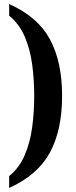

<svg xmlns="http://www.w3.org/2000/svg" viewBox="-20 -788 371 943"><path d="M25 77Q75 36 101.5 -26Q128 -88 138 -163Q148 -238 148 -317Q148 -397 138 -471.5Q128 -546 101.5 -608Q75 -670 25 -711V-768Q165 -706 225 -595.5Q285 -485 285 -317Q285 -149 225 -38.5Q165 72 25 135Z"/></svg>

Font: Noto Serif Thai ExtraCondensed
Style: Bold
Weight: 700
Width: 2
Designer: Monotype Design Team
Foundry: Monotype Imaging Inc.
Version: Version 2.002; ttfautohint (v1.8.4.7-5d5b)